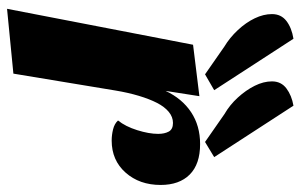

<svg xmlns="http://www.w3.org/2000/svg" viewBox="-174 -661 853 545"><g transform="rotate(90 252.5 -388.5)"><path d="M5 18 107 -510 253 -528 238 -432Q260 -479 298.5 -504.5Q337 -530 389 -530Q446 -530 475.5 -500.5Q505 -471 505 -418Q505 -358 470 -318.5Q435 -279 379 -279Q363 -279 347 -283Q331 -287 322 -297Q339 -318 349.5 -351.5Q360 -385 360 -411Q360 -429 353.5 -441Q347 -453 329 -453Q312 -453 297.5 -441Q283 -429 272 -407.5Q261 -386 252 -356Q243 -326 237 -290L189 0ZM383 -544 304 -599Q278 -614 257 -637Q236 -660 223.5 -685Q211 -710 211 -734Q211 -760 231 -775Q251 -790 280 -795L426 -570ZM191 -544 112 -599Q87 -614 65.5 -637Q44 -660 32 -685Q20 -710 20 -734Q20 -760 39.5 -775Q59 -790 90 -795L236 -570Z"/></g></svg>

Font: Sansita Swashed Light
Style: Bold
Weight: 700
Version: Version 1.003